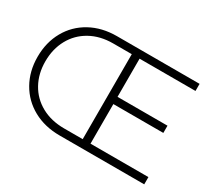

<svg xmlns="http://www.w3.org/2000/svg" viewBox="-145 -1040 1437 1302"><g transform="rotate(30 573.5 -389.0)"><path d="M1097.8 0H435.6Q318.9 0 228.9 -49.4Q138.9 -98.9 88.9 -187.2Q38.9 -275.6 38.9 -387.8Q38.9 -501.1 88.9 -590Q138.9 -678.9 228.9 -728.3Q318.9 -777.8 435.6 -777.8H1082.2V-722.2H644.4V-423.3H1035.6V-366.7H644.4V-56.7H1097.8ZM583.3 -722.2H437.8Q336.7 -722.2 260 -679.4Q183.3 -636.7 141.7 -560.6Q100 -484.4 100 -387.8Q100 -291.1 141.7 -216.1Q183.3 -141.1 260 -98.9Q336.7 -56.7 437.8 -56.7H583.3Z"/></g></svg>

Font: Paperlogy 3 Light
Style: Regular
Weight: 300
Designer: redesigned by Lee Juim, glyphs from Gmarket Sans & Montserrat
Foundry: PT&
Version: Version 1.001